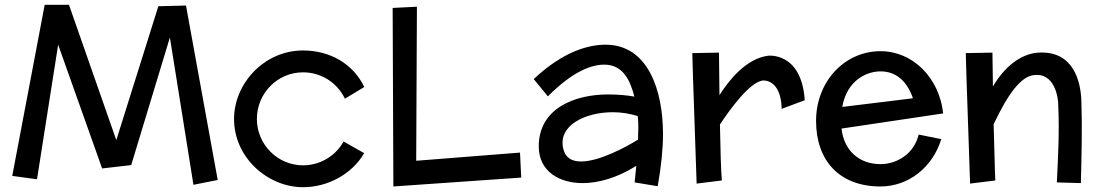

<svg xmlns="http://www.w3.org/2000/svg" viewBox="-20 -728 4590 799"><path d="M754 -705 639 -702 464 -145 267 -708H166L31 4L134 18L222 -542L405 -27L526 -41L687 -572L785 41L886 21Z M1495 -368C1449 -462 1354 -518 1241 -518C1079 -518 954 -380 954 -233C954 -71 1095 51 1241 51C1345 51 1444 -4 1494 -88L1495 -91L1410 -139L1408 -136C1374 -77 1310 -40 1241 -40C1135 -40 1049 -127 1049 -233C1049 -340 1135 -427 1241 -427C1315 -427 1381 -386 1414 -320L1415 -317L1496 -366Z M2144 -93 1712 -59 1715 -700 1614 -695 1617 48 2149 11Z M2717 47C2732 -37 2739 -109 2739 -171C2739 -346 2680 -542 2500 -542C2431 -542 2326 -516 2201 -399L2260 -327C2366 -434 2444 -459 2495 -459C2574 -459 2603 -391 2620 -326C2592 -331 2554 -335 2511 -335C2371 -335 2222 -277 2222 -119C2222 -13 2310 34 2404 34C2470 34 2549 12 2628 -38L2621 31ZM2635 -147C2582 -114 2473 -56 2398 -56C2361 -56 2333 -70 2324 -109C2301 -205 2413 -261 2531 -261C2566 -261 2602 -255 2634 -245C2638 -211 2636 -179 2635 -147Z M3329 -311C3315 -514 3176 -496 3176 -496C3084 -484 3012 -392 2974 -332C2974 -332 2973 -430 2972 -509L2861 -507C2861 -507 2863 -412 2879 36L2984 23C2980 -18 2978 -112 2976 -210C3019 -275 3100 -386 3154 -393C3154 -393 3230 -402 3233 -275Z M3644 -45C3557 -45 3492 -100 3482 -193L3905 -256C3889 -403 3780 -515 3644 -515C3494 -515 3376 -388 3376 -225C3376 -60 3473 48 3644 48C3760 48 3861 -31 3897 -149L3803 -168C3784 -88 3713 -45 3644 -45ZM3485 -283C3505 -397 3590 -431 3644 -431C3708 -431 3751 -392 3776 -328L3779 -319Z M4122 23C4122 23 4120 -1 4115 -211C4176 -340 4228 -407 4279 -415C4370 -429 4385 -320 4384 -285C4389 -179 4383 -73 4378 31L4478 34C4481 -88 4484 -199 4480 -311C4477 -385 4450 -518 4301 -509C4222 -504 4155 -442 4112 -368L4110 -509L3999 -507C3999 -507 4001 -412 4017 36Z"/></svg>

Font: McLaren
Style: Regular
Weight: 400
Designer: Astigmatic (AOETI)
Foundry: Astigmatic (AOETI)
Version: Version 1.000